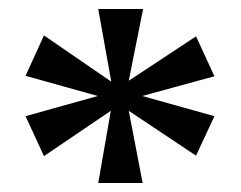

<svg xmlns="http://www.w3.org/2000/svg" viewBox="-20 -780 538 428"><path d="M199 -372 227 -533 78 -432 37 -521 198 -566 37 -611 78 -701 228 -598 199 -760H299L267 -600L417 -699L458 -610L297 -566L458 -521L417 -433L267 -533L298 -372Z"/></svg>

Font: Noto Serif Khojki
Style: Bold
Weight: 700
Version: Version 2.003